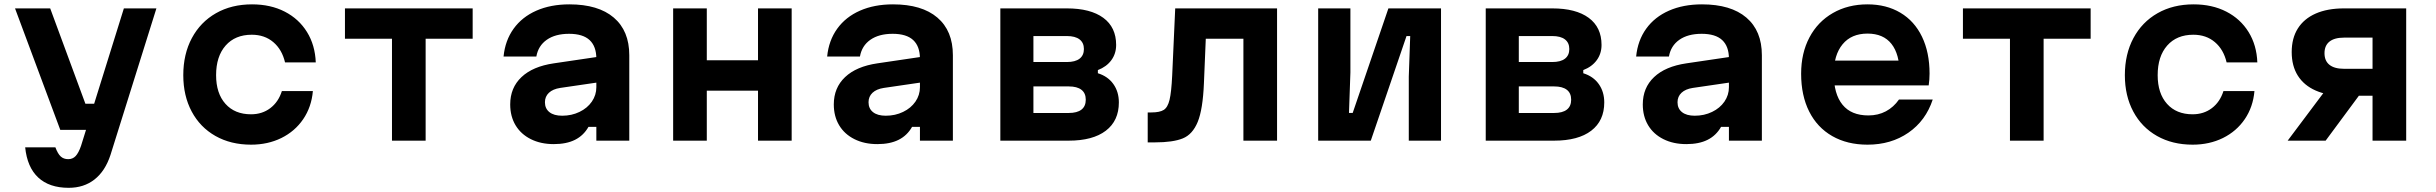

<svg xmlns="http://www.w3.org/2000/svg" viewBox="-20 -652 11290 890"><path d="M212.7 -613.1 375.9 -171H468.6L432.3 -50H259.4L49.7 -613.1ZM298.4 218.6Q208.5 218.6 157.2 170.9Q106 123.1 96.7 31H236.8Q247.8 60.7 261.4 73.2Q274.9 85.8 296.3 85.8Q317 85.8 330.6 71.4Q344.1 57.1 355.5 24.4L554.2 -613.1H705L491.9 66.9Q467.3 141.4 418 180Q368.8 218.6 298.4 218.6Z M829.6 -303.6Q829.6 -401.2 869.4 -475.5Q909.2 -549.8 981.2 -590.8Q1053.1 -631.8 1148.3 -631.8Q1234.3 -631.8 1299.9 -598.1Q1365.5 -564.4 1403.1 -503.5Q1440.7 -442.7 1443.7 -362.7H1301.3Q1287.3 -422.5 1246.9 -456.7Q1206.5 -491 1147 -491Q1070.1 -491 1025.9 -440.9Q981.7 -390.7 981.7 -303.6Q981.7 -219.1 1025.1 -170.6Q1068.4 -122.2 1143.6 -122.2Q1195.2 -122.2 1232.9 -150.7Q1270.6 -179.3 1286.6 -229.8H1430.3Q1423.9 -156.1 1385.5 -99.7Q1347.1 -43.3 1284.3 -12.3Q1221.5 18.6 1143.8 18.6Q1049.9 18.6 978.7 -21.7Q907.5 -62 868.6 -135Q829.6 -208 829.6 -303.6Z M1797 -472.3H1579V-613.1H2171V-472.3H1953V0H1797Z M2755 -270.5 2576.5 -244.4Q2543.1 -239.3 2524.5 -222Q2506 -204.6 2506 -178.1Q2506 -148.7 2526.8 -132.2Q2547.5 -115.6 2585.9 -115.6Q2629.7 -115.6 2666.1 -133.2Q2702.6 -150.7 2723.5 -181Q2744.3 -211.3 2744.3 -247.8V-380Q2744.3 -437.1 2713.1 -466.2Q2681.8 -495.3 2618 -495.3Q2553.9 -495.3 2514.4 -467.5Q2475 -439.8 2466.2 -390H2314.2Q2321.5 -464.3 2360.8 -518.9Q2400.1 -573.5 2466.4 -602.6Q2532.7 -631.8 2619.4 -631.8Q2753.2 -631.8 2825.1 -570.5Q2897 -509.2 2897 -395.9V0H2744.3V-63.9H2707.8Q2685.3 -24 2645.6 -4Q2605.9 16 2546.9 16Q2486.5 16 2440.6 -7Q2394.6 -30 2369.8 -71.4Q2345 -112.9 2345 -167.9Q2345 -245.2 2397.3 -294.6Q2449.5 -344.1 2547.1 -358.4L2755 -389.1Z M3100.3 -613.1H3256.3V-372.6H3493.7V-613.1H3649.7V0H3493.7V-231.8H3256.3V0H3100.3Z M4255 -270.5 4076.5 -244.4Q4043.1 -239.3 4024.5 -222Q4006 -204.6 4006 -178.1Q4006 -148.7 4026.8 -132.2Q4047.5 -115.6 4085.9 -115.6Q4129.7 -115.6 4166.1 -133.2Q4202.6 -150.7 4223.5 -181Q4244.3 -211.3 4244.3 -247.8V-380Q4244.3 -437.1 4213.1 -466.2Q4181.8 -495.3 4118 -495.3Q4053.9 -495.3 4014.4 -467.5Q3975 -439.8 3966.2 -390H3814.2Q3821.5 -464.3 3860.8 -518.9Q3900.1 -573.5 3966.4 -602.6Q4032.7 -631.8 4119.4 -631.8Q4253.2 -631.8 4325.1 -570.5Q4397 -509.2 4397 -395.9V0H4244.3V-63.9H4207.8Q4185.3 -24 4145.6 -4Q4105.9 16 4046.9 16Q3986.5 16 3940.6 -7Q3894.6 -30 3869.8 -71.4Q3845 -112.9 3845 -167.9Q3845 -245.2 3897.3 -294.6Q3949.5 -344.1 4047.1 -358.4L4255 -389.1Z M4617 -613.1H4925.4Q5034.9 -613.1 5094.4 -569.3Q5153.8 -525.5 5153.8 -443.8Q5153.8 -403.2 5131.4 -372.8Q5109.1 -342.5 5069.1 -327.2V-312.5Q5115.4 -298.2 5140.9 -262.4Q5166.4 -226.5 5166.4 -177.2Q5166.4 -92.3 5106 -46.1Q5045.6 0 4934.1 0H4617ZM5013 -189.8Q5013 -220.3 4992.9 -235.8Q4972.9 -251.4 4934.1 -251.4H4770.3V-128.3H4934.1Q4972.9 -128.3 4992.9 -143.8Q5013 -159.4 5013 -189.8ZM5004.4 -424.7Q5004.4 -453.7 4984.3 -469.3Q4964.2 -484.9 4925.4 -484.9H4770.3V-364.5H4925.4Q4964.2 -364.5 4984.3 -380Q5004.4 -395.6 5004.4 -424.7Z M5300.1 -130.8H5316.9Q5355.9 -130.8 5374.4 -142.5Q5392.9 -154.1 5401.4 -189.4Q5409.9 -224.7 5413.6 -302.6L5427.6 -613.1H5899.7V0H5743.7V-472.3H5569.3L5560.7 -266Q5555.7 -144.9 5531.9 -86.9Q5508.1 -28.9 5462.8 -10.5Q5417.6 8 5333.4 8H5300.1Z M6090.3 -613.1H6239.7V-316.2L6233.1 -128.5H6250.3L6415.8 -613.1H6659.7V0H6510.3V-296.9L6516.9 -484.7H6499.7L6334.2 0H6090.3Z M6867 -613.1H7175.4Q7284.9 -613.1 7344.4 -569.3Q7403.8 -525.5 7403.8 -443.8Q7403.8 -403.2 7381.4 -372.8Q7359.1 -342.5 7319.1 -327.2V-312.5Q7365.4 -298.2 7390.9 -262.4Q7416.4 -226.5 7416.4 -177.2Q7416.4 -92.3 7356 -46.1Q7295.6 0 7184.1 0H6867ZM7263 -189.8Q7263 -220.3 7242.9 -235.8Q7222.9 -251.4 7184.1 -251.4H7020.3V-128.3H7184.1Q7222.9 -128.3 7242.9 -143.8Q7263 -159.4 7263 -189.8ZM7254.4 -424.7Q7254.4 -453.7 7234.3 -469.3Q7214.2 -484.9 7175.4 -484.9H7020.3V-364.5H7175.4Q7214.2 -364.5 7234.3 -380Q7254.4 -395.6 7254.4 -424.7Z M8005 -270.5 7826.5 -244.4Q7793.1 -239.3 7774.5 -222Q7756 -204.6 7756 -178.1Q7756 -148.7 7776.8 -132.2Q7797.5 -115.6 7835.9 -115.6Q7879.7 -115.6 7916.1 -133.2Q7952.6 -150.7 7973.5 -181Q7994.3 -211.3 7994.3 -247.8V-380Q7994.3 -437.1 7963.1 -466.2Q7931.8 -495.3 7868 -495.3Q7803.9 -495.3 7764.4 -467.5Q7725 -439.8 7716.2 -390H7564.2Q7571.5 -464.3 7610.8 -518.9Q7650.1 -573.5 7716.4 -602.6Q7782.7 -631.8 7869.4 -631.8Q8003.2 -631.8 8075.1 -570.5Q8147 -509.2 8147 -395.9V0H7994.3V-63.9H7957.8Q7935.3 -24 7895.6 -4Q7855.9 16 7796.9 16Q7736.5 16 7690.6 -7Q7644.6 -30 7619.8 -71.4Q7595 -112.9 7595 -167.9Q7595 -245.2 7647.3 -294.6Q7699.5 -344.1 7797.1 -358.4L8005 -389.1Z M8833.7 -371.2 8785.5 -310.3Q8785.5 -400.7 8747.8 -448.5Q8710.1 -496.3 8636.7 -496.3Q8561.9 -496.3 8521.1 -446.7Q8480.3 -397.1 8480.3 -310.3Q8480.3 -216.4 8520.8 -166.6Q8561.2 -116.9 8640.7 -116.9Q8685.8 -116.9 8721.8 -136Q8757.7 -155.1 8782.5 -190.6H8939Q8906.8 -92.7 8826.4 -37Q8746 18.6 8636.7 18.6Q8542.8 18.6 8473.2 -21.2Q8403.6 -61 8366.3 -135.1Q8329 -209.3 8329 -310.3Q8329 -405.9 8367.6 -478.7Q8406.2 -551.5 8476.2 -591.6Q8546.1 -631.8 8636.7 -631.8Q8723.9 -631.8 8789 -593.1Q8854.1 -554.5 8889.2 -481.9Q8924.3 -409.2 8924.3 -310.9Q8924.3 -283.5 8920.3 -256.1H8454.7V-371.2Z M9297 -472.3H9079V-613.1H9671V-472.3H9453V0H9297Z M9829.6 -303.6Q9829.6 -401.2 9869.4 -475.5Q9909.2 -549.8 9981.2 -590.8Q10053.1 -631.8 10148.3 -631.8Q10234.3 -631.8 10299.9 -598.1Q10365.5 -564.4 10403.1 -503.5Q10440.7 -442.7 10443.7 -362.7H10301.3Q10287.3 -422.5 10246.9 -456.7Q10206.5 -491 10147 -491Q10070.1 -491 10025.9 -440.9Q9981.7 -390.7 9981.7 -303.6Q9981.7 -219.1 10025.1 -170.6Q10068.4 -122.2 10143.6 -122.2Q10195.2 -122.2 10232.9 -150.7Q10270.6 -179.3 10286.6 -229.8H10430.3Q10423.9 -156.1 10385.5 -99.7Q10347.1 -43.3 10284.3 -12.3Q10221.5 18.6 10143.8 18.6Q10049.9 18.6 9978.7 -21.7Q9907.5 -62 9868.6 -135Q9829.6 -208 9829.6 -303.6Z M10977.7 -208.2H10845.3Q10768.8 -208.2 10714.3 -232.2Q10659.9 -256.1 10631.4 -301.3Q10603 -346.4 10603 -410.7Q10603 -474.9 10631.4 -520Q10659.9 -565.2 10714.3 -589.2Q10768.8 -613.1 10845.3 -613.1H11133.7V0H10977.7ZM10760.3 -234.7H10934L10760.3 0H10584.3ZM10977.7 -333.1V-477.6H10845.3Q10801.2 -477.6 10778.1 -459.2Q10755 -440.8 10755 -405.4Q10755 -369.9 10778.1 -351.5Q10801.2 -333.1 10845.3 -333.1Z"/></svg>

Font: Martian Mono VF sWd Rg
Style: Regular
Weight: 400
Width: 6
Monospace: yes
Designer: Roman Shamin
Foundry: Evil Martians
Version: Version 1.100